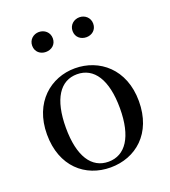

<svg xmlns="http://www.w3.org/2000/svg" viewBox="-143 -885 891 1005"><g transform="rotate(-20 302.0 -382.5)"><path d="M301 15C441 15 558 -81 558 -261C558 -441 436 -537 301 -537C167 -537 46 -440 46 -261C46 -82 161 15 301 15ZM301 -17C207 -17 151 -101 151 -260C151 -420 207 -504 301 -504C395 -504 452 -420 452 -260C452 -101 395 -17 301 -17ZM189 -669C220 -669 247 -689 247 -724C247 -758 220 -780 189 -780C159 -780 132 -758 132 -724C132 -689 159 -669 189 -669ZM415 -669C445 -669 472 -689 472 -724C472 -758 445 -780 415 -780C384 -780 357 -758 357 -724C357 -689 384 -669 415 -669Z"/></g></svg>

Font: Noto Serif KR Medium
Style: Regular
Weight: 500
Designer: Ryoko NISHIZUKA 西塚涼子 (kana & ideographs); Frank Grießhammer (Latin, Greek & Cyrillic); Wenlong ZHANG 张文龙 (bopomofo); San
Foundry: Adobe
Version: Version 2.001;hotconv 1.1.0;makeotfexe 2.6.0